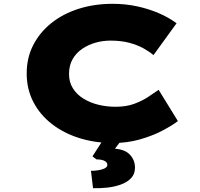

<svg xmlns="http://www.w3.org/2000/svg" viewBox="-20 -740 1047 1007"><path d="M574 10Q478 10 395.5 -16Q313 -42 251 -90.5Q189 -139 154.5 -206Q120 -273 120 -355Q120 -437 154.5 -504Q189 -571 250 -619.5Q311 -668 393 -694Q475 -720 571 -720Q637 -720 698 -707Q759 -694 812.5 -671Q866 -648 906 -618L785 -451Q764 -469 732.5 -486.5Q701 -504 658.5 -515.5Q616 -527 559 -527Q520 -527 482 -516.5Q444 -506 412 -484.5Q380 -463 361 -430Q342 -397 342 -352Q342 -309 362.5 -276.5Q383 -244 418 -222.5Q453 -201 496.5 -190.5Q540 -180 586 -180Q642 -180 684 -195.5Q726 -211 757.5 -232Q789 -253 812 -269L913 -105Q882 -81 830 -54Q778 -27 712.5 -8.5Q647 10 574 10ZM468 247 457 156Q475 156 495 153Q515 150 529 143Q543 136 543 125Q543 115 535.5 108.5Q528 102 515.5 99Q503 96 486 96L465 80L532 -24H631L583 40Q637 44 662.5 72.5Q688 101 688 139Q688 173 667.5 194.5Q647 216 613.5 228Q580 240 542 244Q504 248 468 247Z"/></svg>

Font: Lexend Zetta Black
Style: Regular
Weight: 900
Designer: Bonnie Shaver-Troup, Thomas Jockin
Foundry: Lexend
Version: Version 1.007